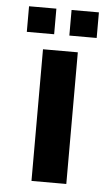

<svg xmlns="http://www.w3.org/2000/svg" viewBox="-50 -690 422 725"><g transform="rotate(5 161.5 -328.0)"><path d="M97.2 0V-499H229.2V0ZM30.6 -559.2V-656.2H134.2V-559.2ZM191.8 -559.2V-656.2H295.4V-559.2Z"/></g></svg>

Font: Maven Pro VF Beta
Style: Regular
Weight: 400
Designer: Joe Prince
Foundry: Joe Prince
Version: Version 2.002